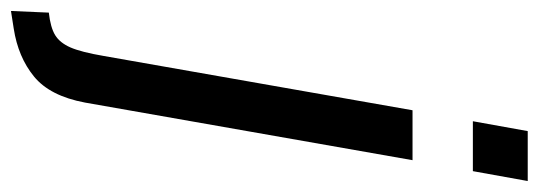

<svg xmlns="http://www.w3.org/2000/svg" viewBox="-421 -404 982 350"><g transform="rotate(90 70.0 -229.0)"><path d="M134 -700H225L207 -600H116ZM-82 173Q-55 170 -41 161.5Q-27 153 -18.5 133.5Q-10 114 -3 73L96 -490H187L82 107Q70 171 34.5 200Q-1 229 -53 237L-85 242Z"/></g></svg>

Font: Cabin
Style: Italic
Weight: 400
Italic angle: -7°
Designer: Pablo Impallari
Foundry: Pablo Impallari. http://www.impallari.com Igino Marini. http://www.ikern.com
Version: Version 2.200